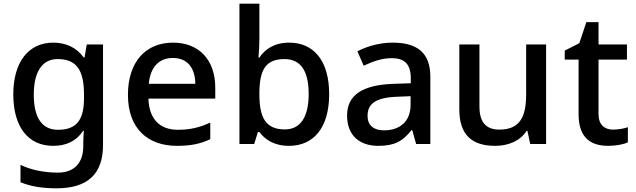

<svg xmlns="http://www.w3.org/2000/svg" viewBox="-20 -780 3446 1040"><path d="M268 -549C133 -549 52 -442 52 -269C52 -93 132 10 268 10C338 10 393 -15 430 -71H434C433 -57 431 -23 431 -5V13C431 103 381 155 294 155C217 155 147 140 91 113V207C146 230 210 240 287 240C457 240 538 160 538 6V-539H450L438 -469H433C394 -523 337 -549 268 -549ZM292 -460C391 -460 435 -405 435 -268V-248C435 -126 391 -77 294 -77C207 -77 163 -143 163 -267C163 -392 209 -460 292 -460Z M917 -549C771 -549 673 -447 673 -266C673 -83 781 10 938 10C1015 10 1065 -1 1119 -26V-116C1062 -90 1012 -77 943 -77C844 -77 787 -137 784 -246H1146V-305C1146 -456 1058 -549 917 -549ZM916 -466C999 -466 1037 -408 1038 -326H786C794 -416 841 -466 916 -466Z M1385 -578V-760H1277V0H1357L1377 -65H1385C1415 -25 1463 10 1546 10C1676 10 1763 -85 1763 -270C1763 -454 1677 -549 1547 -549C1465 -549 1415 -513 1385 -468H1380C1382 -490 1385 -534 1385 -578ZM1521 -460C1608 -460 1652 -397 1652 -271C1652 -147 1608 -79 1523 -79C1417 -79 1385 -146 1385 -270V-278C1386 -402 1419 -460 1521 -460Z M2108 -549C2035 -549 1967 -529 1916 -502L1950 -424C1997 -446 2047 -465 2102 -465C2167 -465 2205 -436 2205 -358V-329L2112 -326C1941 -320 1860 -264 1860 -154C1860 -42 1932 10 2029 10C2119 10 2162 -16 2209 -75H2213L2234 0H2311V-365C2311 -491 2243 -549 2108 -549ZM2132 -256 2204 -259V-212C2204 -119 2142 -74 2061 -74C2008 -74 1971 -97 1971 -153C1971 -215 2011 -252 2132 -256Z M2938 -539H2830V-268C2830 -146 2795 -78 2685 -78C2611 -78 2577 -120 2577 -203V-539H2468V-187C2468 -49 2537 10 2662 10C2731 10 2797 -15 2832 -71H2837L2852 0H2938Z M3300 -78C3254 -78 3222 -105 3222 -162V-457H3376V-539H3222V-660H3156L3118 -546L3039 -506V-457H3114V-161C3114 -27 3187 10 3275 10C3315 10 3358 2 3381 -9V-91C3359 -83 3328 -78 3300 -78Z"/></svg>

Font: Noto Sans Lisu Medium
Style: Regular
Weight: 500
Designer: Monotype Design Team. David Williams.
Foundry: Monotype Imaging Inc.
Version: Version 2.102